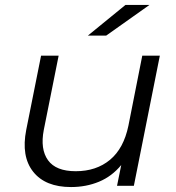

<svg xmlns="http://www.w3.org/2000/svg" viewBox="-20 -751 713 776"><path d="M267 5Q163 5 114 -57Q65 -119 86 -226L146 -526H217L157 -226Q142 -148 174 -103.5Q206 -59 286 -59Q369 -59 424.5 -105Q480 -151 499 -243L555 -526H626L521 0H453L470 -84Q432 -38 380 -16.5Q328 5 267 5ZM335 -607 487 -731H584L409 -607Z"/></svg>

Font: Montserrat
Style: Italic
Weight: 400
Italic angle: -11.3°
Designer: Julieta Ulanovsky
Foundry: Julieta Ulanovsky
Version: Version 9.000; ttfautohint (v1.8.4.7-5d5b)